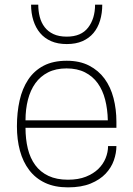

<svg xmlns="http://www.w3.org/2000/svg" viewBox="-20 -800 575 828"><path d="M273 8Q216 8 174.5 -11.5Q133 -31 106 -66.5Q79 -102 66 -150Q53 -198 53 -255Q53 -315 64.5 -366.5Q76 -418 101.5 -456.5Q127 -495 168 -516.5Q209 -538 268 -538Q324 -538 364.5 -517Q405 -496 431 -460.5Q457 -425 469.5 -377Q482 -329 482 -275V-249H90Q90 -200 100 -159Q110 -118 132 -88Q154 -58 189 -41.5Q224 -25 273 -25Q318 -25 350.5 -38Q383 -51 404 -71.5Q425 -92 435.5 -118Q446 -144 446 -170H482Q482 -140 471 -108.5Q460 -77 435.5 -51Q411 -25 371 -8.5Q331 8 273 8ZM445 -281Q444 -329 433.5 -370Q423 -411 401.5 -441Q380 -471 346.5 -488Q313 -505 267 -505Q221 -505 187.5 -488Q154 -471 132.5 -441Q111 -411 100.5 -370Q90 -329 90 -281ZM268 -610Q229 -610 200.5 -622.5Q172 -635 153 -657.5Q134 -680 124 -711.5Q114 -743 114 -780H145Q145 -752 151.5 -727Q158 -702 172.5 -683Q187 -664 210.5 -653Q234 -642 268 -642Q330 -642 360 -681Q390 -720 390 -780H421Q421 -743 411.5 -711.5Q402 -680 383 -657.5Q364 -635 335.5 -622.5Q307 -610 268 -610Z"/></svg>

Font: Tanohe Sans ExtraLight
Style: Regular
Weight: 250
Designer: Village Type and Design LLC & Cristiano Sobral
Foundry: Cooper Hewitt Smithsonian Design Museum
Version: Version 1.00;September 29, 2021;FontCreator 13.0.0.2655 64-b